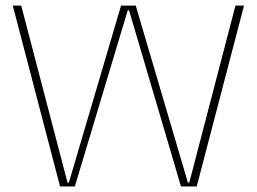

<svg xmlns="http://www.w3.org/2000/svg" viewBox="-20 -670 922 690"><path d="M660.2 -13.7 826.2 -649.9H856.9L687 0H630.4L443.8 -632.8H439L249 0H195.8L25.9 -649.9H56.2L222.7 -13.7H227.5L415 -649.9H467.8L655.3 -13.7Z"/></svg>

Font: Estedad-FD Thin
Style: Regular
Weight: 100
Designer: Amin Abedi
Version: Version 7.3